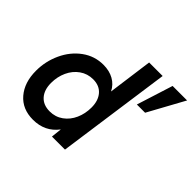

<svg xmlns="http://www.w3.org/2000/svg" viewBox="-164 -897 1105 1105"><g transform="rotate(45 388.5 -344.0)"><path d="M41 -203Q41 -280 73 -349Q105 -418 162.5 -460Q220 -502 292 -502Q340 -502 376 -482Q412 -462 431 -424L468 -697H578L480 0H374L381 -65Q325 9 228 9Q141 9 91 -49.5Q41 -108 41 -203ZM417 -279Q417 -335 388.5 -368Q360 -401 309 -401Q263 -401 227 -375.5Q191 -350 171.5 -307.5Q152 -265 152 -215Q152 -158 181 -125.5Q210 -93 262 -93Q308 -93 343.5 -118.5Q379 -144 398 -186.5Q417 -229 417 -279ZM659 -697H777L656 -476H589Z"/></g></svg>

Font: Hanken Grotesk SemiBold
Style: Italic
Weight: 600
Italic angle: -8°
Designer: Alfredo Marco Pradil
Foundry: Hanken Design Co.
Version: Version 3.014